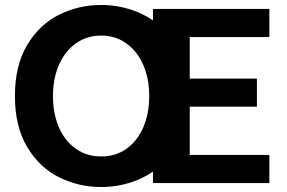

<svg xmlns="http://www.w3.org/2000/svg" viewBox="-20 -736 1153 772"><path d="M40 -350Q40 -473 89.5 -555.5Q139 -638 218 -677Q297 -716 387 -716Q477 -716 556 -677Q635 -638 684 -555.5Q733 -473 733 -350Q733 -227 684 -144.5Q635 -62 556 -23Q477 16 387 16Q297 16 218 -23Q139 -62 89.5 -144.5Q40 -227 40 -350ZM580 -350Q580 -420 556 -475Q532 -530 488 -561.5Q444 -593 387 -593Q329 -593 285 -561.5Q241 -530 217 -475Q193 -420 193 -350Q193 -280 216.5 -225Q240 -170 284 -138.5Q328 -107 387 -107Q446 -107 489.5 -138.5Q533 -170 556.5 -225Q580 -280 580 -350ZM595 -700H743V0H595ZM663 -113H1063V0H663ZM663 -420H1013V-307H663ZM663 -700H1063V-587H663Z"/></svg>

Font: Uncut Sans VF
Style: Regular
Weight: 400
Designer: Kasper Nordkvist
Foundry: Uncut Type
Version: Version 1.100;FEAKit 1.0